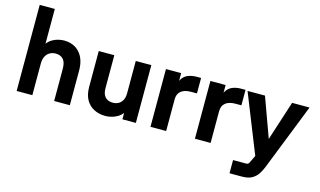

<svg xmlns="http://www.w3.org/2000/svg" viewBox="-104 -1051 2624 1573"><g transform="rotate(15 1208.5 -265.0)"><path d="M62 0V-730H190V-354H155Q165 -400 185 -428.5Q205 -457 231 -472.5Q257 -488 283.5 -494Q310 -500 331 -500Q414 -500 463.5 -445.5Q513 -391 513 -293V0H380V-272Q380 -329 356.5 -354Q333 -379 293 -379Q265 -379 243 -366.5Q221 -354 208 -329.5Q195 -305 195 -268V0Z M816 10Q762 10 719 -12Q676 -34 651.5 -77.5Q627 -121 627 -187V-490H759V-213Q759 -175 770.5 -153Q782 -131 801.5 -121Q821 -111 846 -111Q874 -111 895 -122.5Q916 -134 928.5 -157.5Q941 -181 941 -217V-490H1073V0H959V-136H996Q986 -91 965 -62Q944 -33 917.5 -17.5Q891 -2 864 4Q837 10 816 10Z M1197 0V-490H1326V-340H1309Q1311 -400 1330.5 -433.5Q1350 -467 1383 -480.5Q1416 -494 1456 -494H1494V-363H1444Q1389 -363 1359.5 -339Q1330 -315 1330 -270V0Z M1574 0V-490H1703V-340H1686Q1688 -400 1707.5 -433.5Q1727 -467 1760 -480.5Q1793 -494 1833 -494H1871V-363H1821Q1766 -363 1736.5 -339Q1707 -315 1707 -270V0Z M1921 200V88H2034Q2043 88 2049.5 82.5Q2056 77 2059 69L2144 -109L2267 -490H2415L2192 75Q2181 103 2163 132Q2145 161 2113 180.5Q2081 200 2026 200ZM2107 56 1889 -490H2037L2186 -80Z"/></g></svg>

Font: SUSE Thin
Style: Bold
Weight: 700
Version: Version 1.000